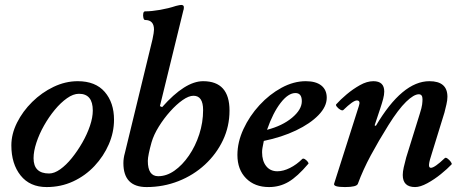

<svg xmlns="http://www.w3.org/2000/svg" viewBox="-20 -745 1868 778"><path d="M169 13Q101 13 63.5 -34Q26 -81 26 -156Q26 -202 49 -248Q72 -294 110.5 -332Q149 -370 197 -393Q245 -416 295 -416Q367 -416 404.5 -372.5Q442 -329 442 -260Q442 -209 421 -160.5Q400 -112 363 -72.5Q326 -33 276.5 -10Q227 13 169 13ZM179 -42Q200 -42 224 -59Q248 -76 271 -104.5Q294 -133 313.5 -167Q333 -201 344.5 -235Q356 -269 356 -297Q356 -365 300 -365Q277 -365 251.5 -347Q226 -329 202 -300Q178 -271 158.5 -236.5Q139 -202 127.5 -167Q116 -132 116 -104Q116 -42 179 -42Z M574 13Q480 13 480 -84Q480 -104 486 -125L598 -586Q601 -601 602.5 -610Q604 -619 604 -625Q604 -664 568 -664Q563 -664 561 -673Q559 -682 560.5 -690.5Q562 -699 568 -699Q594 -699 628.5 -705Q663 -711 693 -721Q709 -725 714 -725Q725 -725 725 -716Q725 -706 723 -703L628 -315L637 -311Q730 -416 803 -416Q910 -416 910 -297Q910 -233 883.5 -177Q857 -121 810.5 -78Q764 -35 703 -11Q642 13 574 13ZM621 -31Q655 -31 687 -53.5Q719 -76 745.5 -114.5Q772 -153 787.5 -201Q803 -249 803 -299Q803 -357 764 -357Q745 -357 720 -339.5Q695 -322 669.5 -293.5Q644 -265 623.5 -232Q603 -199 594 -168Q587 -143 583 -123.5Q579 -104 579 -93Q579 -31 621 -31Z M1070 13Q1012 13 977 -22.5Q942 -58 942 -117Q942 -169 966.5 -222Q991 -275 1031.5 -319Q1072 -363 1121 -389.5Q1170 -416 1219 -416Q1260 -416 1282 -398.5Q1304 -381 1304 -349Q1304 -313 1270.5 -278.5Q1237 -244 1179.5 -216.5Q1122 -189 1049 -174Q1045 -154 1043.5 -145.5Q1042 -137 1042 -128Q1042 -93 1058.5 -72Q1075 -51 1104 -51Q1128 -51 1155 -64.5Q1182 -78 1205 -101Q1209 -104 1215.5 -100Q1222 -96 1227 -89.5Q1232 -83 1229 -81Q1185 -29 1149 -8Q1113 13 1070 13ZM1062 -219Q1124 -235 1163.5 -268Q1203 -301 1203 -335Q1203 -368 1177 -368Q1148 -368 1117 -328Q1086 -288 1062 -219Z M1378 13Q1329 13 1334 -1L1434 -315Q1442 -338 1426 -338Q1411 -338 1371 -299Q1367 -296 1359 -300.5Q1351 -305 1345 -312.5Q1339 -320 1343 -323Q1359 -341 1384.5 -362.5Q1410 -384 1438.5 -400Q1467 -416 1493 -416Q1537 -416 1537 -374Q1537 -361 1532.5 -344Q1528 -327 1521 -306L1498 -237L1503 -235Q1610 -416 1720 -416Q1793 -416 1793 -353Q1793 -339 1789 -322Q1785 -305 1781 -289L1731 -127Q1720 -94 1718.5 -79.5Q1717 -65 1726 -65Q1741 -65 1782 -104Q1786 -108 1793.5 -102.5Q1801 -97 1806.5 -89.5Q1812 -82 1810 -79Q1793 -61 1766.5 -39.5Q1740 -18 1711.5 -2.5Q1683 13 1662 13Q1612 13 1612 -36Q1612 -49 1616 -67Q1620 -85 1626 -107L1681 -284Q1689 -309 1690.5 -321.5Q1692 -334 1692 -343Q1692 -363 1677 -363Q1657 -363 1625.5 -332.5Q1594 -302 1554 -238Q1514 -174 1482.5 -115.5Q1451 -57 1430 0Q1425 13 1378 13Z"/></svg>

Font: Junicode SmExp
Style: Bold Italic
Weight: 700
Width: 6
Italic angle: -11°
Designer: Peter S. Baker
Version: Version 2.205; ttfautohint (v1.8.4)